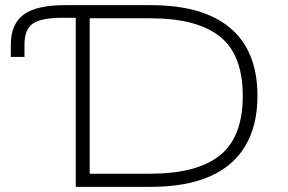

<svg xmlns="http://www.w3.org/2000/svg" viewBox="-20 -725 1119 745"><path d="M274 0V-656H223Q140 -656 107.5 -633.5Q75 -611 75 -552V-504H22V-552Q22 -632 72 -668.5Q122 -705 231 -705H565Q703 -705 795 -664.5Q887 -624 933 -546Q979 -468 979 -353Q979 -238 932 -159Q885 -80 793 -40Q701 0 565 0ZM328 -51H564Q744 -51 833 -122Q922 -193 922 -353Q922 -512 833.5 -583Q745 -654 564 -654H328Z"/></svg>

Font: Nunito Sans 7pt Expanded ExtraLight
Style: Regular
Weight: 250
Width: 7
Designer: Vernon Adams
Foundry: Vernon Adams
Version: Version 3.101;gftools[0.9.27]